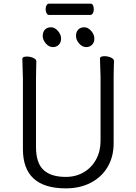

<svg xmlns="http://www.w3.org/2000/svg" viewBox="-20 -1018 750 1056"><path d="M531 -658 530 -697Q530 -703 537 -706Q544 -709 555 -709Q573 -709 590 -701.5Q607 -694 607 -682Q607 -666 606 -654L605 -594V-230Q605 -156 572 -100Q539 -44 479.5 -13Q420 18 342 18Q106 18 106 -198V-586Q106 -613 104 -655L103 -695Q103 -701 110 -704Q117 -707 128 -707Q146 -707 163 -699.5Q180 -692 180 -680Q180 -662 179 -649L178 -584V-210Q178 -122 219 -83.5Q260 -45 342 -45Q397 -45 440.5 -70.5Q484 -96 508.5 -141Q533 -186 533 -242V-595ZM398 -820Q398 -842 410 -855Q422 -868 444 -868Q464 -868 481.5 -848Q499 -828 499 -806Q499 -785 486.5 -772Q474 -759 454 -759Q432 -759 415 -779Q398 -799 398 -820ZM261 -868Q281 -868 298.5 -848Q316 -828 316 -806Q316 -785 303.5 -772Q291 -759 271 -759Q249 -759 232 -779Q215 -799 215 -820Q215 -842 227 -855Q239 -868 261 -868ZM231 -968Q231 -980 236 -989Q241 -998 250 -998H478Q487 -998 491.5 -989Q496 -980 496 -967Q496 -955 491 -945.5Q486 -936 477 -936H249Q241 -936 236 -945.5Q231 -955 231 -968Z"/></svg>

Font: Iansui 0.93
Style: Regular
Weight: 400
Designer: But Ko / Fontworks Inc.
Foundry: zi-hi.com / Fontworks Inc.
Version: Version 0.931